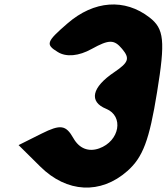

<svg xmlns="http://www.w3.org/2000/svg" viewBox="-20 -902 753 868"><path d="M285 -796C189 -713 185 -701 241 -667C279 -643 336 -648 395 -681C473 -724 496 -724 532 -681C568 -638 562 -620 497 -576C394 -507 381 -442 460 -410C541 -377 521 -264 428 -231C380 -214 338 -231 312 -277C278 -337 254 -341 168 -298L64 -246L162 -149C282 -30 435 -22 556 -129C626 -191 655 -268 690 -485C728 -718 722 -772 656 -823C544 -910 405 -900 285 -796Z"/></svg>

Font: Hussar Skorodowane
Style: Ky
Weight: 700
Foundry: Cannot Into Space Fonts
Version: Version 0.892